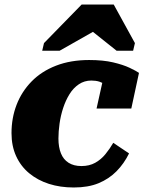

<svg xmlns="http://www.w3.org/2000/svg" viewBox="-20 -818 636 851"><path d="M341 -82Q376 -82 402 -96.5Q428 -111 447.5 -135Q467 -159 482 -185L552 -138Q530 -93 496.5 -59Q463 -25 417 -6Q371 13 307 13Q247 13 197 -3Q147 -19 109.5 -50Q72 -81 51.5 -126Q31 -171 31 -228Q31 -295 53.5 -353.5Q76 -412 120 -457Q164 -502 228.5 -527Q293 -552 375 -552Q437 -552 481.5 -541.5Q526 -531 554.5 -517.5Q583 -504 596 -495L562 -337H408L442 -490Q457 -489 464 -480Q471 -471 473 -459Q475 -447 472.5 -437Q470 -427 464 -422Q457 -434 446.5 -442.5Q436 -451 420.5 -456Q405 -461 385 -461Q354 -461 329.5 -444.5Q305 -428 288 -400.5Q271 -373 260 -339.5Q249 -306 244 -270.5Q239 -235 239 -204Q239 -166 250 -138.5Q261 -111 284 -96.5Q307 -82 341 -82ZM484 -798H342L175 -627L167 -593H244L440 -704L354 -707L497 -593H570L578 -627Z"/></svg>

Font: Roboto Serif ExtraBold
Style: Italic
Weight: 800
Italic angle: -10°
Version: Version 1.007